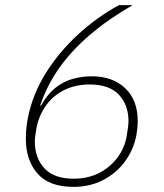

<svg xmlns="http://www.w3.org/2000/svg" viewBox="-20 -718 640 750"><path d="M267 12Q172 12 126.5 -40Q81 -92 81 -176Q81 -197 83 -217.5Q85 -238 89 -258Q107 -349 158 -431Q209 -513 283.5 -582Q358 -651 445 -698H498Q403 -643 332 -582.5Q261 -522 212.5 -454Q164 -386 137 -306L140 -305Q163 -347 193.5 -372.5Q224 -398 261 -409Q298 -420 338 -420Q420 -420 469 -373.5Q518 -327 518 -245Q518 -231 516.5 -217.5Q515 -204 513 -191Q502 -133 468 -87Q434 -41 382.5 -14.5Q331 12 267 12ZM267 -20Q323 -20 366.5 -42Q410 -64 438.5 -102Q467 -140 475 -187Q479 -212 480.5 -224Q482 -236 482 -243Q482 -308 444.5 -348Q407 -388 330 -388Q275 -388 231.5 -366.5Q188 -345 160.5 -307Q133 -269 123 -221Q119 -197 117.5 -185.5Q116 -174 116 -166Q116 -101 153.5 -60.5Q191 -20 267 -20Z"/></svg>

Font: IBM Plex Sans ExtraLight
Style: Italic
Weight: 250
Italic angle: -11.31°
Designer: Mike Abbink, Paul van der Laan, Pieter van Rosmalen
Foundry: Bold Monday
Version: Version 3.201